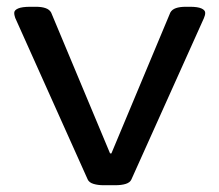

<svg xmlns="http://www.w3.org/2000/svg" viewBox="-20 -545 646 567"><path d="M286 2Q269 2 256 -2Q243 -6 239 -15L25 -492Q24 -495 23 -499Q22 -503 22 -507Q22 -515 33.5 -520Q45 -525 70 -525H86Q103 -525 114.5 -521Q126 -517 131 -508L305 -92H309L483 -508Q488 -517 499.5 -521Q511 -525 529 -525H541Q564 -525 575 -520Q586 -515 586 -507Q586 -503 585 -499.5Q584 -496 582 -491L368 -15Q364 -6 351.5 -2Q339 2 320 2Z"/></svg>

Font: Asap Expanded Medium
Style: Regular
Weight: 500
Width: 7
Designer: Pablo Cosgaya
Foundry: Omnibus-Type
Version: Version 3.001